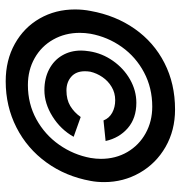

<svg xmlns="http://www.w3.org/2000/svg" viewBox="-2 -594 604 640"><g transform="rotate(90 300.0 -274.0)"><path d="M345 -555.5Q414.5 -555.5 469.8 -523.8Q525 -492 556 -437.8Q587 -383.5 587 -319.5Q587 -294.5 583 -274Q568 -191 521.5 -126.8Q475 -62.5 404.8 -26.8Q334.5 9 251 9Q180.5 9 126 -21.5Q71.5 -52 41.5 -104.5Q11.5 -157 11.5 -222Q11.5 -249 16.5 -274Q31.5 -357.5 76.2 -421.2Q121 -485 190 -520.2Q259 -555.5 345 -555.5ZM89.5 -238Q89.5 -189 111.8 -149.5Q134 -110 173.8 -87.5Q213.5 -65 263.5 -65Q326 -65 377.5 -93.2Q429 -121.5 462.5 -169.2Q496 -217 506.5 -274Q509.5 -292 509.5 -308.5Q509.5 -357.5 486.8 -396.5Q464 -435.5 424.2 -457.5Q384.5 -479.5 335.5 -479.5Q273 -479.5 221.5 -452.2Q170 -425 136.5 -378Q103 -331 92.5 -273.5Q89.5 -255.5 89.5 -238ZM322.5 -426.5Q374 -426.5 407 -398Q440 -369.5 450 -324L381.5 -317Q374 -336 355.8 -346Q337.5 -356 314 -356Q289.5 -356 269.8 -344.2Q250 -332.5 237 -313.5Q224 -294.5 219 -273Q217.5 -263.5 217.5 -255Q217.5 -225.5 235.8 -209.5Q254 -193.5 281.5 -193.5Q312 -193.5 333.2 -206.2Q354.5 -219 370 -241L436 -217.5Q411.5 -174 368.2 -147Q325 -120 280.5 -120Q241 -120 211 -135.8Q181 -151.5 164.8 -179.2Q148.5 -207 148.5 -242.5Q148.5 -254 151 -270Q157.5 -312.5 182.8 -348.5Q208 -384.5 245 -405.5Q282 -426.5 322.5 -426.5Z"/></g></svg>

Font: JuliaMono ExtraBold
Style: Italic
Weight: 800
Italic angle: -9°
Monospace: yes
Designer: cormullion
Foundry: corm
Version: Version 0.057; ttfautohint (v1.8.4)